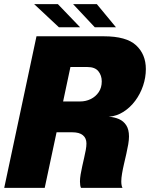

<svg xmlns="http://www.w3.org/2000/svg" viewBox="-22 -914 729 934"><path d="M-1.5 0 155.5 -737.5H482.5Q593 -737.5 640.2 -693.5Q687.5 -649.5 687.5 -578Q687.5 -537 674 -497Q660.5 -457 636 -424Q611.5 -391 578.5 -370Q545.5 -349 507 -346Q534 -344.5 556.5 -334.8Q579 -325 592.2 -304.5Q605.5 -284 605.5 -250Q605.5 -233.5 601.8 -211.8Q598 -190 592.5 -165.5Q587 -141 581.2 -116.5Q575.5 -92 571.8 -70Q568 -48 568 -31.5Q568 -21.5 569.5 -13.2Q571 -5 574 0H372Q367 -10.5 367 -31Q367 -46.5 370.2 -65.5Q373.5 -84.5 378 -105Q382.5 -125.5 387.2 -145.8Q392 -166 395.2 -184Q398.5 -202 398.5 -216Q398.5 -242 381.2 -256.2Q364 -270.5 329.5 -270.5H162L264.5 -323.5L195.5 0ZM274 -368.5 194 -420.5H368.5Q395.5 -420.5 419.5 -432.2Q443.5 -444 458.2 -465.8Q473 -487.5 473 -518Q473 -547 456.5 -567.5Q440 -588 403 -588H229.5L339.5 -677ZM542 -781.5H439L333.5 -894H449ZM367.5 -781.5H264.5L144 -894H259.5Z"/></svg>

Font: Epilogue Black
Style: Italic
Weight: 900
Italic angle: -12°
Designer: Tyler Finck
Foundry: Etcetera Type Co
Version: Version 2.111